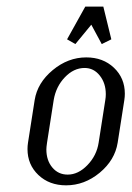

<svg xmlns="http://www.w3.org/2000/svg" viewBox="-20 -556 396 576"><path d="M62.5 -108.9Q62.5 -118.2 64 -127.9L84 -255.9Q92.3 -307.6 138.2 -345.7Q184.1 -383.8 238.8 -383.8Q289.1 -383.8 321.8 -352.8Q354.5 -321.8 354.5 -274.9Q354.5 -265.6 353 -255.9L333 -127.9Q324.7 -75.7 279.1 -37.8Q233.4 0 178.2 0Q127.9 0 95.2 -31Q62.5 -62 62.5 -108.9ZM119.1 -107.9Q119.1 -74.7 137 -53.5Q154.8 -32.2 183.1 -32.2Q214.8 -32.2 242.4 -60.8Q270 -89.4 275.9 -127.9L295.9 -255.9Q297.4 -264.6 297.4 -273.4Q297.4 -306.6 279.3 -329.3Q261.2 -352.1 233.9 -352.1Q201.2 -352.1 174.6 -324.2Q147.9 -296.4 141.1 -255.9L121.1 -127.9Q119.1 -114.3 119.1 -107.9ZM181.2 -438 235.8 -536.1H290L314 -438L285.2 -423.8L253.9 -481.9L206.1 -423.8Z"/></svg>

Font: Gawaa
Style: Italic
Weight: 400
Designer: T. Christopher White
Version: Version 1.0